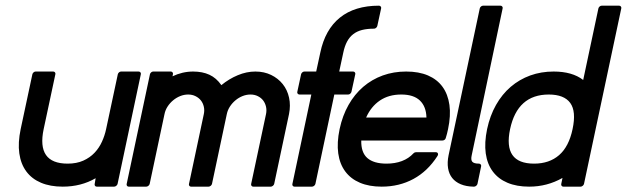

<svg xmlns="http://www.w3.org/2000/svg" viewBox="-20 -660 2250 689"><path d="M327.1 9.8Q323.2 9.8 321 6.8Q318.8 3.9 319.8 0L323.2 -20.5Q271 9.8 205.1 9.8Q160.2 9.8 127.2 -4.2Q94.2 -18.1 74.5 -44.7Q54.7 -71.3 49.3 -109.6Q43.9 -147.9 54.2 -196.8L96.2 -393.6Q97.2 -397.5 100.6 -400.4Q104 -403.3 107.9 -403.3H170.9Q174.8 -403.3 177.2 -400.4Q179.7 -397.5 178.7 -393.6L136.7 -196.8Q110.4 -72.8 222.7 -72.8Q254.9 -72.8 278.8 -83.5Q302.7 -94.2 319.3 -111.8Q335.9 -129.4 345.9 -151.6Q356 -173.8 360.8 -196.8L402.8 -393.6Q403.8 -397.5 407.2 -400.4Q410.6 -403.3 414.6 -403.3H477.5Q481.4 -403.3 483.9 -400.4Q486.3 -397.5 485.4 -393.6L401.9 0Q400.9 3.9 397.2 6.8Q393.6 9.8 389.6 9.8Z M672.9 -403.3Q706.5 -403.3 731.4 -391.8Q756.3 -380.4 774.4 -354.5Q801.8 -377 833.3 -390.1Q864.7 -403.3 896.5 -403.3Q927.7 -403.3 952.9 -391.1Q978 -378.9 994.6 -358.2Q1011.2 -337.4 1017.3 -309.6Q1023.4 -281.7 1017.1 -250.5L963.9 0Q962.9 3.9 959.2 6.8Q955.6 9.8 951.7 9.8H888.7Q884.8 9.8 882.6 6.8Q880.4 3.9 881.3 0L934.6 -250.5Q937.5 -264.2 934.6 -277.1Q931.6 -290 924.3 -299.6Q917 -309.1 905.3 -314.9Q893.6 -320.8 878.9 -320.8Q864.3 -320.8 850.3 -315.2Q836.4 -309.6 825 -300Q813.5 -290.5 805.2 -277.8Q796.9 -265.1 793.9 -250.5L740.7 0Q739.7 3.9 736.1 6.8Q732.4 9.8 728.5 9.8H665.5Q661.6 9.8 659.4 6.8Q657.2 3.9 658.2 0L711.4 -250.5Q714.4 -264.2 711.4 -277.1Q708.5 -290 700.9 -299.6Q693.4 -309.1 681.6 -314.9Q669.9 -320.8 655.3 -320.8Q640.6 -320.8 626.7 -315.2Q612.8 -309.6 601.3 -300Q589.8 -290.5 581.5 -277.8Q573.2 -265.1 570.3 -250.5L517.1 0Q516.1 3.9 512.5 6.8Q508.8 9.8 504.9 9.8H441.9Q438 9.8 435.8 6.8Q433.6 3.9 434.6 0L518.1 -393.6Q519 -397.5 522.5 -400.4Q525.9 -403.3 529.8 -403.3H592.8Q596.7 -403.3 599.1 -400.4Q601.6 -397.5 600.6 -393.6L599.1 -386.2Q616.2 -394.5 635 -398.9Q653.8 -403.3 672.9 -403.3Z M1036.6 9.8Q1032.7 9.8 1030.5 6.8Q1028.3 3.9 1029.3 0L1097.2 -320.8H1054.7Q1050.8 -320.8 1048.3 -323.7Q1045.9 -326.7 1046.9 -330.6L1060.5 -393.6Q1061.5 -397.5 1064.9 -400.4Q1068.4 -403.3 1072.3 -403.3H1114.7L1129.4 -471.2Q1146.5 -553.7 1199.7 -596.7Q1252.9 -639.6 1339.8 -639.6Q1343.8 -639.6 1346.2 -636.7Q1348.6 -633.8 1347.7 -629.9L1334 -566.9Q1333 -563 1329.6 -560.1Q1326.2 -557.1 1322.3 -557.1Q1297.9 -557.1 1279.5 -552.5Q1261.2 -547.9 1247.8 -537.6Q1234.4 -527.3 1225.6 -511Q1216.8 -494.6 1211.9 -471.2L1197.3 -403.3H1247.1Q1251 -403.3 1253.4 -400.4Q1255.9 -397.5 1254.9 -393.6L1241.2 -330.6Q1240.2 -326.7 1236.8 -323.7Q1233.4 -320.8 1229.5 -320.8H1179.7L1111.8 0Q1110.8 3.9 1107.2 6.8Q1103.5 9.8 1099.6 9.8Z M1437.5 -403.3Q1482.9 -403.3 1515.9 -389.2Q1548.8 -375 1568.1 -348.4Q1587.4 -321.8 1592.8 -283.4Q1598.1 -245.1 1587.9 -196.8Q1585.9 -188 1584 -179.9Q1582 -171.9 1579.6 -164.6Q1578.6 -160.6 1575.2 -158.2Q1571.8 -155.8 1567.9 -155.8H1276.4Q1275.4 -112.8 1298.3 -92.8Q1321.3 -72.8 1367.2 -72.8Q1397.5 -72.8 1422.1 -82Q1446.8 -91.3 1463.9 -109.9Q1467.8 -113.8 1472.7 -113.8H1543.9Q1549.3 -113.8 1551.3 -109.6Q1553.2 -105.5 1549.8 -100.1Q1514.6 -45.4 1463.6 -17.8Q1412.6 9.8 1349.6 9.8Q1304.7 9.8 1271.7 -4.2Q1238.8 -18.1 1219 -44.7Q1199.2 -71.3 1193.8 -109.6Q1188.5 -147.9 1198.7 -196.8Q1209 -245.1 1230.7 -283.4Q1252.4 -321.8 1283.4 -348.4Q1314.5 -375 1353.5 -389.2Q1392.6 -403.3 1437.5 -403.3ZM1510.3 -238.3Q1509.3 -277.8 1486.8 -299.3Q1464.4 -320.8 1419.9 -320.8Q1375 -320.8 1343.3 -299.3Q1311.5 -277.8 1293.9 -238.3Z M1775.9 -639.6Q1779.8 -639.6 1782.2 -636.7Q1784.7 -633.8 1783.7 -629.9L1672.9 -103.5Q1668.9 -86.4 1674.8 -79.6Q1680.7 -72.8 1698.7 -72.8Q1702.6 -72.8 1705.1 -69.8Q1707.5 -66.9 1706.5 -63L1693.4 0Q1692.4 3.9 1688.7 6.8Q1685.1 9.8 1681.2 9.8H1679.2Q1652.8 9.3 1633.5 1.2Q1614.3 -6.8 1602.8 -21.2Q1591.3 -35.6 1587.9 -56.4Q1584.5 -77.1 1589.8 -103L1701.7 -629.9Q1702.6 -633.8 1706.1 -636.7Q1709.5 -639.6 1713.4 -639.6Z M2201.7 -639.6Q2205.6 -639.6 2208 -636.7Q2210.4 -633.8 2209.5 -629.9L2075.7 0Q2074.7 3.9 2071 6.8Q2067.4 9.8 2063.5 9.8H2001.5Q1997.6 9.8 1995.4 6.8Q1993.2 3.9 1994.1 0L1998.5 -21.5Q1943.4 9.8 1878.9 9.8Q1834 9.8 1801 -4.2Q1768.1 -18.1 1748.3 -44.7Q1728.5 -71.3 1723.1 -109.6Q1717.8 -147.9 1728 -196.8Q1738.3 -245.1 1760 -283.4Q1781.7 -321.8 1812.7 -348.4Q1843.8 -375 1882.8 -389.2Q1921.9 -403.3 1966.8 -403.3Q2033.7 -403.3 2072.8 -373L2127.4 -629.9Q2128.4 -633.8 2131.8 -636.7Q2135.3 -639.6 2139.2 -639.6ZM2026.4 -290.5Q2004.4 -320.8 1949.2 -320.8Q1836.9 -320.8 1810.5 -196.8Q1784.2 -72.8 1896.5 -72.8Q1951.2 -72.8 1986.3 -103.3Q2021.5 -133.8 2034.7 -196.8Q2048.3 -260.3 2026.4 -290.5Z"/></svg>

Font: Fibel Nord
Style: Bold Italic
Weight: 700
Designer: Peter Wiegel
Foundry: Peter Wioegel
Version: Version 000.000